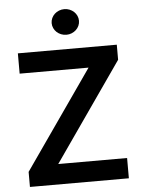

<svg xmlns="http://www.w3.org/2000/svg" viewBox="-62 -992 776 1041"><g transform="rotate(-5 326.5 -472.0)"><path d="M58.2 -82 431.1 -616.8H56.1V-727.3H594.5V-645.2L221.9 -110.4H596.6V0H58.2ZM327.4 -804.7Q312.1 -804.7 298.5 -810.2Q284.8 -815.7 274.7 -825.1Q264.6 -834.5 258.7 -847.3Q252.8 -860.1 252.8 -874.3Q252.8 -888.8 258.7 -901.6Q264.6 -914.4 274.7 -923.8Q284.8 -933.2 298.5 -938.7Q312.1 -944.2 327.4 -944.2Q342.7 -944.2 356.2 -938.7Q369.7 -933.2 379.8 -923.8Q389.9 -914.4 395.8 -901.6Q401.6 -888.8 401.6 -874.3Q401.6 -860.1 395.8 -847.3Q389.9 -834.5 379.8 -825.1Q369.7 -815.7 356.2 -810.2Q342.7 -804.7 327.4 -804.7Z"/></g></svg>

Font: Interop SemBd
Style: Regular
Weight: 600
Designer: Rasmus Andersson, Google, Jang Haemin
Foundry: jhaemin
Version: Version 1.008